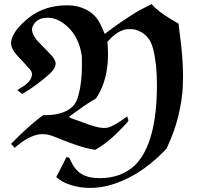

<svg xmlns="http://www.w3.org/2000/svg" viewBox="-20 -708 1024 942"><path d="M508 -493Q508 -492 509 -472.5Q510 -453 510 -445Q510 -319 458 -236L451 -225L436 -216Q394 -191 339 -150L318 -134L332 -127Q335 -126 388 -107Q458 -80 489 -80Q504 -80 513 -83Q547 -95 593 -129L604 -137L607 -127Q610 -119 610 -116Q610 -111 559 -60Q521 -22 484 4Q450 27 446 27Q441 27 402 18Q362 8 285 -22Q238 -41 223.5 -45.5Q209 -50 188 -50Q134 -50 64 7L52 17L43 7L34 -2L51 -19Q118 -87 177 -132L192 -143H215Q298 -147 338 -187Q357 -207 366 -245Q382 -306 382 -388Q382 -426 381 -436Q367 -529 306 -582Q261 -621 214 -621Q176 -621 156 -601Q137 -582 137 -562Q137 -541 163 -508Q228 -442 239 -429Q253 -408 253 -398Q253 -373 225 -347Q160 -289 99 -253L89 -247L77 -256L65 -266Q70 -269 76 -273Q125 -301 134 -329Q140 -346 134 -357Q128 -368 95 -403Q64 -434 49 -455Q34 -479 34 -496Q34 -505 37 -515Q51 -564 120 -620Q198 -682 310 -682Q360 -682 399.5 -662.5Q439 -643 460 -611Q476 -586 488 -555Q493 -542 495 -542L517 -559Q594 -616 663 -657Q715 -683 724 -688Q727 -685 731 -680.5Q735 -676 739.5 -671.5Q744 -667 749 -663Q780 -635 856 -592Q858 -576 860 -558Q878 -426 878 -340Q878 -280 874 -247Q859 -113 805 3L798 20L779 40Q655 164 514 202Q467 214 421 214Q372 214 326.5 199.5Q281 185 256 160Q290 96 306 63L313 64L320 66L326 79Q346 124 379 145Q412 166 470 166Q576 166 644 101Q750 -8 750 -292Q750 -397 731 -469Q713 -543 642 -563Q634 -565 617 -565Q600 -565 593 -563Q552 -553 513 -509L506 -501Z"/></svg>

Font: KaTeX_Fraktur
Style: Bold
Weight: 700
Version: Version 1.1; ttfautohint (v1.3)